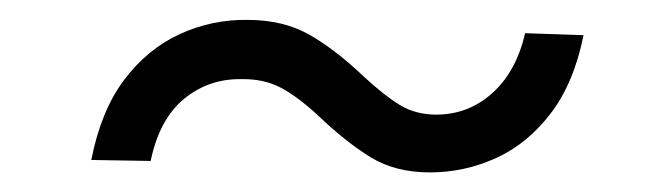

<svg xmlns="http://www.w3.org/2000/svg" viewBox="-20 -386 684 196"><path d="M73.2 -222.7Q83 -272.9 106.7 -304.4Q130.4 -335.9 163.3 -351.1Q196.3 -366.2 232.4 -365.7Q269 -365.7 295.4 -350.8Q321.8 -335.9 351.1 -308.1Q372.1 -288.6 388.2 -278.8Q404.3 -269 425.3 -269Q458 -269 482.4 -290.8Q506.8 -312.5 516.1 -352.1L575.7 -350.1Q565.9 -301.3 542.2 -270.3Q518.6 -239.3 486.3 -224.6Q454.1 -210 418.9 -210Q383.8 -210 358.6 -225.3Q333.5 -240.7 305.2 -267.6Q283.7 -287.6 266.4 -296.6Q249 -305.7 226.1 -305.2Q192.9 -305.7 167.7 -284.9Q142.6 -264.2 133.8 -221.7Z"/></svg>

Font: Inter 18pt Light
Style: Italic
Weight: 300
Italic angle: -9.3988°
Designer: Rasmus Andersson
Foundry: rsms
Version: Version 4.001;git-66647c0bb